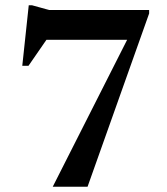

<svg xmlns="http://www.w3.org/2000/svg" viewBox="-20 -708 632 728"><path d="M545.5 -657 312 0H180L462 -557H156L88 -458.5H64.5L89 -688H101.5L166.5 -670H545.5Z"/></svg>

Font: Newsreader Text SemiBold
Style: Regular
Weight: 600
Designer: Hugues Gentile
Foundry: Production Type
Version: Version 1.001